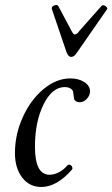

<svg xmlns="http://www.w3.org/2000/svg" viewBox="-20 -726 444 759"><path d="M261.2 -501Q250.5 -501 243.2 -519L185.1 -689.9Q182.1 -699.2 194.3 -704.3Q206.5 -709.5 210.9 -701.2L262.2 -605Q269.5 -589.8 275.9 -589.8Q284.2 -589.8 293.9 -604L381.8 -703.1Q385.7 -706.5 391.6 -704.8Q397.5 -703.1 401.6 -698Q405.8 -692.9 402.8 -689L284.2 -518.1Q273.9 -501 261.2 -501ZM143.1 13.2Q96.7 13.2 67.9 -23.9Q39.1 -61 39.1 -121.1Q39.1 -194.3 70.1 -262.9Q101.1 -331.5 152.1 -373.8Q203.1 -416 257.8 -416Q291 -416 313.5 -401.4Q335.9 -386.7 335.9 -365.2Q335.9 -348.6 323.2 -335.2Q310.5 -321.8 294.9 -321.8Q279.3 -321.8 272.9 -334Q270 -364.7 266.1 -370.1Q255.9 -381.8 235.8 -381.8Q186.5 -381.8 152.3 -313.5Q118.2 -245.1 118.2 -146Q118.2 -35.2 175.8 -35.2Q193.8 -35.2 212.4 -44.7Q231 -54.2 245.1 -70.8Q249.5 -76.7 256.1 -74.5Q262.7 -72.3 265.1 -66.4Q267.6 -60.5 265.1 -56.2Q204.6 13.2 143.1 13.2Z"/></svg>

Font: Junicode SmCond Medium
Style: Italic
Weight: 500
Width: 4
Italic angle: -11°
Designer: Peter S. Baker
Version: Version 2.206